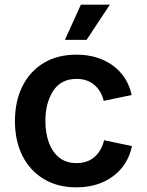

<svg xmlns="http://www.w3.org/2000/svg" viewBox="-20 -785 623 816"><path d="M304.2 11.2Q224.6 11.2 166 -24.2Q107.4 -59.6 75.4 -122.8Q43.5 -186 43.5 -270Q43.5 -355 75.4 -418.7Q107.4 -482.4 166 -517.6Q224.6 -552.7 304.2 -552.7Q395.5 -552.7 458.7 -507.1Q522 -461.4 539.6 -381.3L420.9 -356.4Q410.6 -398.9 380.9 -424.3Q351.1 -449.7 305.2 -449.7Q238.8 -449.7 205.8 -398.4Q172.9 -347.2 172.9 -270.5Q172.9 -220.2 187.5 -179.7Q202.1 -139.2 231.4 -115.5Q260.7 -91.8 305.2 -91.8Q352.1 -91.8 382.1 -118.4Q412.1 -145 422.4 -189L541 -164.1Q523.4 -82.5 460 -35.6Q396.5 11.2 304.2 11.2ZM255.9 -615.7 323.7 -765.1H446.8L348.1 -615.7Z"/></svg>

Font: Inter SemiBold
Style: Regular
Weight: 600
Designer: Rasmus Andersson
Foundry: rsms
Version: Version 4.001;git-9221beed3